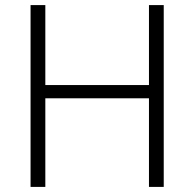

<svg xmlns="http://www.w3.org/2000/svg" viewBox="-20 -734 764 754"><path d="M623 0V-714H565V-400H158V-714H100V0H158V-348H565V0Z"/></svg>

Font: Noto Sans Gurmukhi Light
Style: Regular
Weight: 300
Designer: Jelle Bosma - Monotype Design Team
Foundry: Monotype Imaging Inc.
Version: Version 2.004